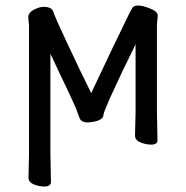

<svg xmlns="http://www.w3.org/2000/svg" viewBox="-20 -513 679 701"><path d="M142 168Q122 168 103 160Q84 152 84 136L86 46V-422L83 -450L84 -457Q88 -470 106.5 -479Q125 -488 139 -488Q170 -488 175 -469Q177 -462 189.5 -433.5Q202 -405 227 -352Q278 -243 313 -173Q355 -263 392 -340Q429 -417 442 -443Q454 -469 461 -480Q466 -493 484 -493Q500 -493 528 -482Q556 -471 556 -456L553 -425V-106L555 -1Q555 15 532 15Q513 15 493 7Q473 -1 473 -18L475 -106V-351Q424 -249 381 -154Q370 -128 364 -113.5Q358 -99 358 -95Q358 -70 301 -66Q276 -66 270 -83L263 -102Q262 -107 252.5 -128.5Q243 -150 225 -188Q188 -265 164 -317V46L166 151Q166 168 142 168Z"/></svg>

Font: LXGW WenKai Medium
Style: Regular
Weight: 500
Designer: LXGW / Fontworks Inc.
Foundry: LXGW / Fontworks Inc.
Version: Version 1.501; October 10, 2024